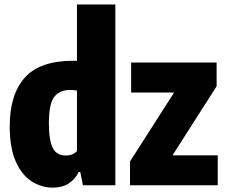

<svg xmlns="http://www.w3.org/2000/svg" viewBox="-20 -828 1008 858"><path d="M216 10.5Q165.5 10.5 121.5 -17.5Q77.5 -45.5 50.5 -106Q23.5 -166.5 23.5 -263.5Q23.5 -406 91 -481.2Q158.5 -556.5 307 -556.5Q314.5 -556.5 324 -556V-808H495.5V0H350.5L339 -59H331.5Q316 -27 287 -8.2Q258 10.5 216 10.5ZM274 -133Q305 -133 324 -152.5V-423.5Q306 -426 293 -426Q246.5 -426 222.5 -395.2Q198.5 -364.5 198.5 -278.5Q198.5 -218.5 208 -187Q217.5 -155.5 234.5 -144.2Q251.5 -133 274 -133ZM561 0V-106.5L758 -414.5H566V-548.5H948V-442.5L751 -134H953V0Z"/></svg>

Font: Encode Sans Cnd XBd
Style: Regular
Weight: 800
Width: 3
Designer: Multiple Designers
Foundry: Impallari Type
Version: Version 3.002; ttfautohint (v1.8.3) -l 8 -r 50 -G 200 -x 14 